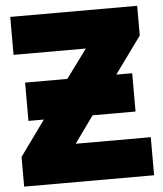

<svg xmlns="http://www.w3.org/2000/svg" viewBox="-52 -760 683 805"><g transform="rotate(-5 290.0 -357.0)"><path d="M59.1 -434.1H236.8L325.2 -554.2H21V-713.9H555.2V-588.9L442.9 -434.1H509.8V-272.9H329.1L248 -160.2H564V0H17.1V-125L124 -272.9H59.1Z"/></g></svg>

Font: Open Sans ExtraBold
Style: Regular
Weight: 800
Designer: Monotype Design Team
Foundry: Monotype Imaging Inc.
Version: Version 3.003; ttfautohint (v1.8.4)